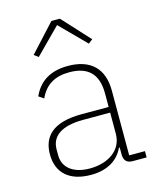

<svg xmlns="http://www.w3.org/2000/svg" viewBox="-114 -827 750 918"><g transform="rotate(-15 261.0 -368.0)"><path d="M229 -748 105 -613 126 -597 250 -722 374 -597 395 -613 271 -748ZM500 0V-31H422V-352C422 -460 362 -520 249 -520C155 -520 103 -478 75 -416L100 -399C128 -460 175 -489 248 -489C339 -489 387 -444 387 -348V-280H254C108 -280 57 -220 57 -133C57 -41 117 12 222 12C310 12 360 -27 384 -79H388V-42C389 -15 402 0 431 0ZM225 -19C148 -19 94 -54 94 -120V-148C94 -211 142 -252 254 -252H387V-148C387 -64 313 -19 225 -19Z"/></g></svg>

Font: IBM Plex Arabic ExtraLight
Style: Regular
Weight: 200
Designer: Mike Abbink, Paul van der Laan, Pieter van Rosmalen, Wael Morcos, Khajak Apelian
Foundry: Bold Monday
Version: Version 1.0